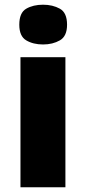

<svg xmlns="http://www.w3.org/2000/svg" viewBox="-20 -796 365 816"><path d="M163 -776Q204 -776 234.5 -759Q265 -742 265 -691Q265 -642 234.5 -624.5Q204 -607 163 -607Q121 -607 91.5 -624.5Q62 -642 62 -691Q62 -742 91.5 -759Q121 -776 163 -776ZM258 -553V0H67V-553Z"/></svg>

Font: Noto Sans Arabic Blk
Style: Regular
Weight: 900
Designer: Monotype Design Team, Nadine Chahine, Nizar Qandah and Khaled Hosny
Foundry: Monotype Imaging Inc.
Version: Version 2.012; ttfautohint (v1.8.4.7-5d5b)